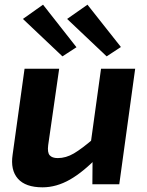

<svg xmlns="http://www.w3.org/2000/svg" viewBox="-20 -788 630 821"><path d="M233 -494 186 -167Q182 -136 192.5 -124Q203 -112 227 -112Q262 -112 296 -132Q330 -152 381 -196L403 -122Q337 -53 279 -20Q221 13 162 13Q89 13 56.5 -24Q24 -61 34 -127L85 -494ZM558 -494 490 0H375L376 -134L364 -147L412 -494ZM354 -768 497 -587 436 -547 267 -707ZM164 -768 307 -586 247 -547 78 -707Z"/></svg>

Font: Exo 2
Style: Bold Italic
Weight: 700
Italic angle: -8°
Designer: Natanael Gama
Foundry: Natanael Gama
Version: Version 2.010